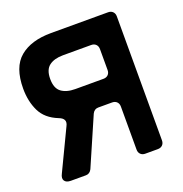

<svg xmlns="http://www.w3.org/2000/svg" viewBox="-126 -811 878 923"><g transform="rotate(-20 312.5 -350.0)"><path d="M52 -47 151 -254Q169 -288 129 -303Q66 -328 41.5 -378.5Q17 -429 17 -494Q17 -604 74.5 -652Q132 -700 234 -700H526Q541 -700 550 -691Q559 -682 559 -667V-33Q559 -18 550 -9Q541 0 526 0H462Q447 0 438 -9Q429 -18 429 -33V-253Q429 -268 420 -277Q411 -286 396 -286H325Q305 -286 295 -266L188 -20Q178 0 158 0H81Q58 0 49.5 -13Q41 -26 52 -47ZM252 -407H396Q411 -407 420 -416Q429 -425 429 -440V-547Q429 -562 420 -571Q411 -580 396 -580H252Q207 -580 181 -560.5Q155 -541 155 -493.5Q155 -446 181 -426.5Q207 -407 252 -407Z"/></g></svg>

Font: Tsunagi Gothic Black
Style: Regular
Weight: 900
Designer: Yoshimichi Ohira
Foundry: Positype
Version: Version 1.001